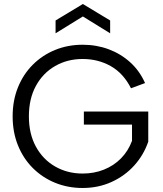

<svg xmlns="http://www.w3.org/2000/svg" viewBox="-20 -930 810 957"><path d="M633 -490Q595 -565 532 -600.5Q469 -636 392 -636Q316 -636 255 -601Q194 -566 159 -502Q124 -438 124 -350Q124 -263 159 -199Q194 -135 255 -100Q316 -65 392 -65Q449 -65 498 -84.5Q547 -104 583 -140.5Q619 -177 638 -228V-309H398V-374H719V-224Q696 -157 649 -105Q602 -53 536 -23Q470 7 392 7Q318 7 254.5 -19Q191 -45 143.5 -92.5Q96 -140 69.5 -205.5Q43 -271 43 -350Q43 -429 69.5 -494.5Q96 -560 143.5 -607.5Q191 -655 254.5 -681Q318 -707 392 -707Q461 -707 521.5 -684.5Q582 -662 629 -619.5Q676 -577 703 -516ZM529 -764 393 -848 257 -764V-828L393 -910L529 -828Z"/></svg>

Font: Albert Sans
Style: Regular
Weight: 400
Designer: Andreas Rasmussen
Foundry: a.Foundry
Version: Version 1.025